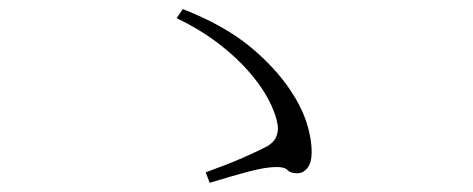

<svg xmlns="http://www.w3.org/2000/svg" viewBox="-20 -559 1040 422"><path d="M440.9 -157.2 432.1 -180.2Q479.5 -197.3 512.9 -211.9Q546.4 -226.6 565.9 -236.8Q599.1 -254.9 587.9 -295.9Q577.1 -335.9 546.6 -377.2Q516.1 -418.5 470.5 -455.3Q424.8 -492.2 368.2 -519L381.8 -539.1Q471.2 -503.9 527.3 -458.3Q583.5 -412.6 618.2 -360.8Q642.1 -325.2 653.6 -290.3Q665 -255.4 665 -224.1Q665 -202.1 656 -190.2Q647 -178.2 633.8 -178.2Q618.2 -178.2 612.1 -185.1Q606 -191.9 587.9 -191.9Q564 -191.9 526.4 -181.9Q488.8 -171.9 440.9 -157.2Z"/></svg>

Font: Source Han Serif CN ExtraLight
Style: Regular
Weight: 250
Designer: Ryoko NISHIZUKA  (kana & ideographs); Frank Grießhammer (Latin, Greek & Cyrillic); Wenlong ZHANG  (bopomofo); Sandoll Co
Foundry: Adobe Systems Incorporated
Version: Version 1.001;PS 1.001;hotconv 16.6.54;makeotf.lib2.5.65590